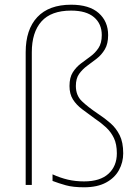

<svg xmlns="http://www.w3.org/2000/svg" viewBox="-20 -785 594 815"><path d="M439 -636Q439 -599 425 -575.5Q411 -552 391 -536.5Q371 -521 350.5 -506Q330 -491 316 -471.5Q302 -452 302 -420Q302 -380 327.5 -355.5Q353 -331 396 -302Q425 -283 449 -262Q473 -241 488 -211Q503 -181 503 -134Q503 -96 485 -63Q467 -30 430 -10Q393 10 337 10Q290 10 259.5 1.5Q229 -7 203 -17V-45Q236 -30 268 -22.5Q300 -15 337 -15Q405 -15 440.5 -47.5Q476 -80 476 -134Q476 -173 463.5 -199Q451 -225 430 -244.5Q409 -264 382 -282Q353 -303 328.5 -321.5Q304 -340 289.5 -363Q275 -386 275 -420Q275 -456 289 -478Q303 -500 323.5 -515.5Q344 -531 364 -545.5Q384 -560 398 -581Q412 -602 412 -636Q412 -684 379 -712Q346 -740 282 -740Q197 -740 156 -694Q115 -648 115 -563V0H89V-563Q89 -660 138.5 -712.5Q188 -765 282 -765Q359 -765 399 -729.5Q439 -694 439 -636Z"/></svg>

Font: Noto Sans Thaana Thin
Style: Regular
Weight: 100
Designer: David Williams
Foundry: Google Inc.
Version: Version 3.001; ttfautohint (v1.8.4.7-5d5b)